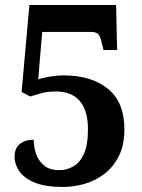

<svg xmlns="http://www.w3.org/2000/svg" viewBox="-20 -734 565 764"><path d="M230 10Q160 10 118 -7.5Q76 -25 57 -52.5Q38 -80 38 -110Q38 -144 59 -161Q80 -178 114 -178Q114 -150 123.5 -122Q133 -94 155.5 -75.5Q178 -57 216 -57Q246 -57 272 -72Q298 -87 314 -122Q330 -157 330 -220Q330 -295 297 -332.5Q264 -370 204 -370Q170 -370 146 -363.5Q122 -357 100 -350L66 -368L97 -714H442L446 -535H392L384 -567Q380 -587 372 -597Q364 -607 341 -607H148L132 -418Q147 -424 177 -429Q207 -434 234 -434Q344 -434 409.5 -380.5Q475 -327 475 -220Q475 -156 452.5 -112Q430 -68 394 -41Q358 -14 315 -2Q272 10 230 10Z"/></svg>

Font: Noto Serif Devanagari SemiCondensed
Style: Bold
Weight: 700
Width: 4
Designer: Universal Thirst, Indian Type Foundry and the Monotype Design Team
Foundry: Monotype Imaging Inc.
Version: Version 2.004; ttfautohint (v1.8.4.7-5d5b)